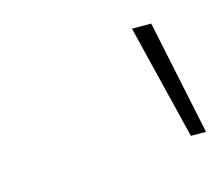

<svg xmlns="http://www.w3.org/2000/svg" viewBox="-42 -790 314 270"><g transform="rotate(-15 115.0 -655.5)"><path d="M167 -739H195L230 -572H208Z"/></g></svg>

Font: Prompt Thin
Style: Italic
Weight: 250
Italic angle: -12°
Designer: Katatrad Team
Foundry: CadsonDemak
Version: Version 1.001